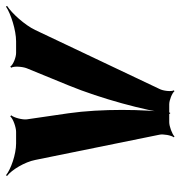

<svg xmlns="http://www.w3.org/2000/svg" viewBox="0 -604 621 662"><g transform="rotate(-90 311.0 -272.5)"><path d="M252 -347 231 -491C229 -506 237 -536 245 -545L241 -548C233 -538 203 -528 188 -528H148C110 -528 59 -546 38 -563L36 -559C57 -543 84 -498 91 -462L178 -34C181 -21 176 7 169 16L172 18C180 10 207 0 221 0H283C297 0 322 10 328 18L331 16C326 7 329 -21 336 -34L539 -462C556 -498 597 -543 622 -559L620 -563C595 -546 538 -528 500 -528H460C445 -528 419 -538 413 -548L409 -545C415 -536 413 -506 407 -491L348 -347C302 -235 262 -85 250 3H254C266 -85 268 -235 252 -347Z"/></g></svg>

Font: Asimov
Style: EdgeIt
Weight: 500
Designer: Google
Version: Version 2.000980: 2014